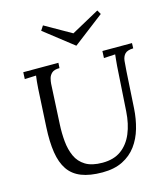

<svg xmlns="http://www.w3.org/2000/svg" viewBox="-136 -1051 1017 1172"><g transform="rotate(-15 372.0 -465.5)"><path d="M743 -700 742 -667Q704 -666 689 -650Q674 -634 671 -607Q668 -580 666 -544L652 -311Q648 -246 631 -187Q614 -128 580.5 -82.5Q547 -37 494 -10.5Q441 16 366 16Q286 16 233 -5Q180 -26 150.5 -69.5Q121 -113 110.5 -180Q100 -247 105 -340L118 -579Q120 -605 121.5 -623Q123 -641 126 -660Q108 -659 90 -658.5Q72 -658 54 -657L56 -700H278L276 -667Q242 -667 227 -653Q212 -639 207.5 -620.5Q203 -602 202 -588L189 -335Q186 -279 191 -226.5Q196 -174 215 -132Q234 -90 274 -65.5Q314 -41 381 -41Q453 -41 499.5 -75Q546 -109 571 -168.5Q596 -228 601 -306L619 -588Q621 -608 622.5 -626.5Q624 -645 626 -660Q608 -659 590 -658Q572 -657 554 -656L556 -700ZM412 -773H410L227 -916L246 -945L413 -850L590 -947L605 -921Z"/></g></svg>

Font: Lora
Style: Italic
Weight: 400
Italic angle: -3°
Designer: Olga Karpushina, Alexei Vanyashin (Cyrillic)
Foundry: Cyreal
Version: Version 3.008